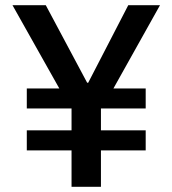

<svg xmlns="http://www.w3.org/2000/svg" viewBox="-20 -718 662 738"><path d="M368 -140V0H255V-140H83V-217H255V-301H83V-378H208L28 -698H156L315 -400H319L473 -698H595L416 -378H540V-301H368V-217H540V-140Z"/></svg>

Font: IBM Plex Thai Medium
Style: Regular
Weight: 500
Designer: Mike Abbink, Paul van der Laan, Pieter van Rosmalen, Ben Mitchell, Mark Frömberg
Foundry: Bold Monday
Version: Version 1.0